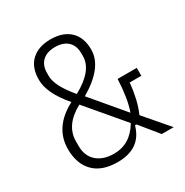

<svg xmlns="http://www.w3.org/2000/svg" viewBox="-166 -844 953 990"><g transform="rotate(-30 310.0 -349.0)"><path d="M434 -108H425Q392 12 254 12Q161 12 112.5 -37.5Q64 -87 64 -174Q64 -304 201 -376Q113 -478 113 -559Q113 -632 154.5 -671Q196 -710 269 -710Q342 -710 383.5 -671Q425 -632 425 -559Q425 -454 276 -367L437 -176Q451 -215 458 -262.5Q465 -310 467 -360H581V-313H512Q507 -264 497 -221Q487 -178 471 -142L593 0H522ZM269 -664Q221 -664 194 -639Q167 -614 167 -568V-550Q167 -491 246 -398Q371 -466 371 -551V-568Q371 -614 344 -639Q317 -664 269 -664ZM259 -35Q357 -35 412 -129L230 -344Q120 -285 120 -188V-161Q120 -101 158 -68Q196 -35 259 -35Z"/></g></svg>

Font: IBM Plex Sans Cond Light
Style: Regular
Weight: 300
Width: 3
Designer: Mike Abbink, Paul van der Laan, Pieter van Rosmalen
Foundry: Bold Monday
Version: Version 1.3